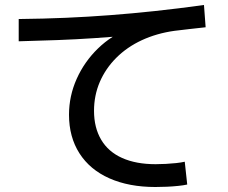

<svg xmlns="http://www.w3.org/2000/svg" viewBox="-20 -768 920 776"><path d="M258.9 -304.4Q258.9 -380 290 -449.4Q321.1 -518.9 376.1 -572.2Q431.1 -625.6 503.3 -653.3L511.1 -625.6Q435.6 -618.9 362.2 -613.9Q288.9 -608.9 213.9 -606.1Q138.9 -603.3 55.6 -601.1V-691.1Q156.7 -692.2 246.7 -696.1Q336.7 -700 424.4 -706.7Q512.2 -713.3 605.6 -723.3Q698.9 -733.3 804.4 -747.8L811.1 -657.8Q777.8 -654.4 746.1 -650.6Q714.4 -646.7 684.4 -643.3Q613.3 -633.3 553.3 -605.6Q493.3 -577.8 450 -534.4Q406.7 -491.1 383.3 -436.7Q360 -382.2 360 -320Q360 -252.2 388.9 -203.3Q417.8 -154.4 473.9 -129.4Q530 -104.4 608.9 -104.4Q628.9 -104.4 650.6 -105.6Q672.2 -106.7 692.2 -108.9Q712.2 -111.1 726.7 -114.4L736.7 -22.2Q722.2 -18.9 700.6 -16.7Q678.9 -14.4 655 -13.3Q631.1 -12.2 607.8 -12.2Q501.1 -12.2 422.2 -47.2Q343.3 -82.2 301.1 -148.3Q258.9 -214.4 258.9 -304.4Z"/></svg>

Font: Paperlogy 5 Medium
Style: Regular
Weight: 500
Designer: redesigned by Lee Juim, glyphs from Gmarket Sans & Montserrat
Foundry: PT&
Version: Version 1.001